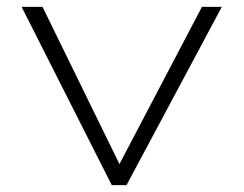

<svg xmlns="http://www.w3.org/2000/svg" viewBox="-20 -540 711 560"><path d="M306 0 43 -520H104L335 -48L314 -34L569 -520H627L349 0Z"/></svg>

Font: Lexend Giga ExtraLight
Style: Regular
Weight: 250
Version: Version 1.007